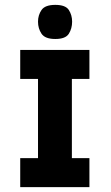

<svg xmlns="http://www.w3.org/2000/svg" viewBox="-20 -768 455 788"><path d="M136 -18V-545H275V-18ZM63 0V-119H347V0ZM63 -444V-563H347V-444ZM207 -608Q165 -608 150.5 -629.5Q136 -651 136 -679Q136 -706 150.5 -727Q165 -748 207 -748Q249 -748 262.5 -727Q276 -706 276 -679Q276 -651 262.5 -629.5Q249 -608 207 -608Z"/></svg>

Font: Darker Grotesque Light Black
Style: Regular
Weight: 900
Version: Version 1.000;gftools[0.9.28]